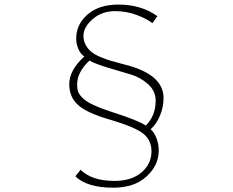

<svg xmlns="http://www.w3.org/2000/svg" viewBox="-20 -788 1040 857"><path d="M682.6 -715.8 660.2 -684.6Q635.7 -704.1 590.3 -721.2Q544.9 -738.3 493.2 -738.3Q434.6 -738.3 393.6 -702.6Q352.5 -667 352.5 -627.9Q352.5 -605.5 362.8 -586.9Q373 -568.4 388.2 -556.2Q403.3 -543.9 429.2 -533.2Q455.1 -522.5 476.6 -516.1Q498 -509.8 532.2 -501Q710 -458 710 -350.6Q710 -310.5 694.3 -272.5Q678.7 -234.4 652.3 -210.9Q668 -198.2 678.2 -171.9Q688.5 -145.5 688.5 -116.2Q688.5 -49.8 633.8 0Q579.1 49.8 485.4 49.8Q369.1 49.8 316.4 -1L339.8 -30.3Q389.6 19.5 491.2 19.5Q567.4 19.5 611.8 -18.6Q656.2 -56.6 656.2 -112.3Q656.2 -162.1 619.6 -191.4Q583 -220.7 474.6 -252.9Q371.1 -282.2 330.1 -317.9Q289.1 -353.5 289.1 -412.1Q289.1 -474.6 356.4 -536.1Q337.9 -547.9 328.6 -572.3Q319.3 -596.7 320.3 -618.2Q320.3 -678.7 370.6 -723.1Q420.9 -767.6 508.8 -767.6Q610.4 -767.6 682.6 -715.8ZM378.9 -517.6Q324.2 -465.8 324.2 -410.2Q324.2 -391.6 328.1 -379.9Q332 -368.2 347.2 -352.1Q362.3 -335.9 396.5 -319.8Q430.7 -303.7 485.4 -286.1Q595.7 -251 630.9 -227.5Q674.8 -271.5 674.8 -338.9Q674.8 -382.8 640.1 -413.1Q605.5 -443.4 562 -456.1Q518.6 -468.8 461.9 -485.8Q405.3 -502.9 378.9 -517.6Z"/></svg>

Font: Gen Shin Gothic Monospace ExtraLight
Style: Regular
Weight: 200
Designer: [Source Han Sans]
Ryoko NISHIZUKA  (kana & ideographs); Paul D. Hunt (Latin, Greek & Cyrillic); Wenlong ZHANG  (bopomofo
Version: Version 1.002.20150607